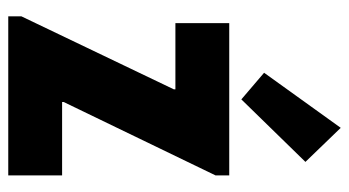

<svg xmlns="http://www.w3.org/2000/svg" viewBox="-210 -635 845 465"><g transform="rotate(90 212.5 -402.5)"><path d="M19.5 0V-31.7L196.3 -400.9V-404.8H36.1V-535.2H404.8V-502L227.1 -134.3V-130.4H404.8V0ZM220.7 -564.5 156.2 -619.6 289.6 -805.2 372.1 -719.7Z"/></g></svg>

Font: Reddit Sans Condensed ExtraBold
Style: Regular
Weight: 800
Designer: Stephen Hutchings
Foundry: Reddit
Version: Version 1.014